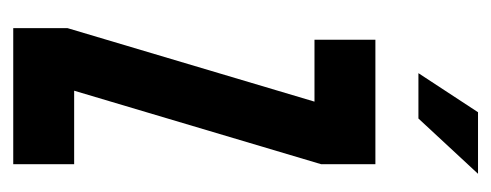

<svg xmlns="http://www.w3.org/2000/svg" viewBox="-246 -496 742 290"><g transform="rotate(90 125.0 -351.0)"><path d="M22.5 0V-82L133.5 -455H40V-547H228V-465L117 -92H228V0ZM90.5 -612 149.5 -702H242.5L159 -612Z"/></g></svg>

Font: League Gothic SemiCondensed
Style: Regular
Weight: 400
Width: 4
Designer: The League of Moveable Type
Version: Version 2.001